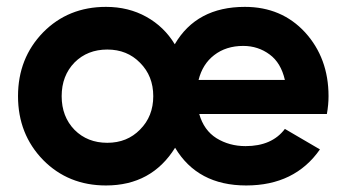

<svg xmlns="http://www.w3.org/2000/svg" viewBox="-20 -534 1021 567"><path d="M568.4 -197.3Q582 -149.4 619.1 -126Q657.2 -102.5 705.1 -102.5Q783.2 -102.5 821.3 -153.3Q855.5 -132.8 924.8 -92.8Q850.6 13.7 707 13.7Q563.5 13.7 497.1 -97.7Q427.7 13.7 293 13.7Q181.6 13.7 107.4 -61.5Q33.2 -137.7 33.2 -250Q33.2 -362.3 107.4 -438.5Q181.6 -513.7 293 -513.7Q359.4 -513.7 412.1 -484.4Q464.8 -455.1 496.1 -403.3Q560.5 -513.7 703.1 -513.7Q811.5 -513.7 880.9 -438.5Q950.2 -362.3 950.2 -250Q950.2 -224.6 945.3 -197.3Q819.3 -197.3 568.4 -197.3ZM566.4 -297.9Q629.9 -297.9 821.3 -297.9Q809.6 -348.6 776.4 -373Q742.2 -398.4 698.2 -398.4Q647.5 -398.4 612.3 -371.1Q578.1 -344.7 566.4 -297.9ZM296.9 -112.3Q355.5 -112.3 393.6 -151.4Q432.6 -190.4 432.6 -250Q432.6 -309.6 393.6 -348.6Q355.5 -387.7 296.9 -387.7Q238.3 -387.7 200.2 -349.6Q162.1 -310.5 162.1 -250Q162.1 -189.5 200.2 -150.4Q238.3 -112.3 296.9 -112.3Z"/></svg>

Font: LeFont
Style: Regular
Weight: 700
Designer: Leryon MEDIA
Version: Version 1.0